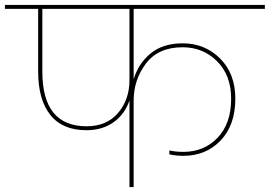

<svg xmlns="http://www.w3.org/2000/svg" viewBox="-55 -760 1096 780"><path d="M297 -247Q378 -247 424.5 -301Q471 -355 471 -435V-724H117V-469Q117 -247 297 -247ZM-35 -724V-740H1021V-724H488V-438Q507 -502 557 -543Q607 -584 687 -584Q777 -584 839 -522.5Q901 -461 901 -359Q901 -252 841.5 -189.5Q782 -127 690 -127Q659 -127 633 -133V-149Q658 -143 690 -143Q774 -143 829 -200.5Q884 -258 884 -359Q884 -454 827 -511Q770 -568 687 -568Q588 -568 538 -502Q488 -436 488 -351V0H471V-352Q452 -296 406.5 -263.5Q361 -231 296 -231Q199 -231 149.5 -293Q100 -355 100 -469V-724Z"/></svg>

Font: Poppins Thin
Style: Regular
Weight: 250
Designer: Ninad Kale (Devanagari), Jonny Pinhorn (Latin)
Foundry: Indian Type Foundry
Version: Version 3.200;PS 1.000;hotconv 16.6.54;makeotf.lib2.5.65590